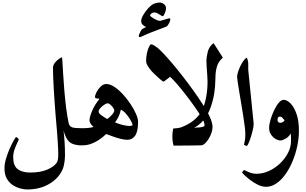

<svg xmlns="http://www.w3.org/2000/svg" viewBox="-20 -1140 2398 1506"><path d="M653.8 -68.8Q653.8 -32.2 644.8 -16.1Q635.7 0 621.1 0Q557.6 0 527.1 -24.4Q496.6 -48.8 478.5 -115.2Q489.7 -21.5 489.7 71.3Q489.7 77.6 489.5 86.9Q489.3 96.2 488.3 106.4Q486.8 127.4 482.4 150.1Q478 172.9 470.7 189.5Q439.5 259.8 365.5 303Q291.5 346.2 192.4 346.2Q173.8 346.2 144.3 339.4Q114.7 332.5 85.2 314.9Q55.7 297.4 35.4 264.4Q15.1 231.4 15.1 179.7Q15.1 144 27.8 102.1Q40.5 60.1 57.6 22Q74.7 -16.1 88.9 -40.3Q103 -64.5 106.4 -64.5Q110.4 -64.5 118.7 -57.4Q127 -50.3 127 -47.4Q127 -43 116.2 -21.2Q105.5 0.5 94.5 31Q83.5 61.5 83.5 92.8Q83.5 159.2 118.4 186.3Q153.3 213.4 217.8 213.4Q297.4 213.4 352.1 189.7Q406.7 166 426.8 133.3Q437 114.7 437 69.8Q437 37.6 432.6 -32.5Q428.2 -102.5 417 -225.6Q413.1 -272.5 409.2 -326.9Q405.3 -381.3 402.1 -434.8Q398.9 -488.3 397.2 -533Q395.5 -577.6 395.5 -604.5Q395.5 -629.9 411.6 -649.2Q427.7 -668.5 445.3 -679.7Q462.9 -690.9 466.8 -690.9Q467.8 -690.9 469.7 -655.8Q471.7 -620.6 475.1 -563Q478.5 -505.4 484.1 -436.8Q489.7 -368.2 498 -300Q506.3 -231.9 518.1 -176.8Q523.9 -148.4 545.4 -141.4Q566.9 -134.3 621.1 -134.3Q635.7 -134.3 644.8 -124Q653.8 -113.8 653.8 -68.8Z M602.1 0Q585.4 0 577.6 -12.7Q569.8 -25.4 567.6 -41.5Q565.4 -57.6 565.4 -67.4Q565.4 -77.6 567.6 -93.5Q569.8 -109.4 577.6 -121.8Q585.4 -134.3 602.1 -134.3H625.5Q655.8 -134.3 678.5 -137.2Q701.2 -140.1 713.9 -144.5Q698.2 -156.7 690.2 -170.9Q682.1 -185.1 682.1 -195.8Q682.1 -221.7 702.4 -270Q722.7 -318.4 760.3 -364.3Q752 -367.7 742.7 -367.7Q732.9 -367.7 729 -371.6Q725.1 -375.5 725.1 -378.9Q725.1 -393.1 737.3 -417.2Q749.5 -441.4 769.8 -461.2Q790 -481 813.5 -481Q843.3 -481 877.4 -458.5Q911.6 -436 944.3 -400.1Q977.1 -364.3 1003.9 -323.7Q1030.8 -283.2 1046.9 -246.3Q1063 -209.5 1063 -185.5Q1063 -108.9 1040.3 -76.2Q1017.6 -43.5 979.5 -43.5Q954.6 -43.5 924.6 -51.3Q894.5 -59.1 865.5 -69.6Q836.4 -80.1 813 -88.9Q806.6 -83 790.3 -68.8Q773.9 -54.7 749 -38.6Q724.1 -22.5 692.9 -11.2Q661.6 0 625.5 0ZM821.3 -206.5Q839.4 -219.2 857.9 -239.7Q876.5 -260.3 876.5 -273.9Q876.5 -282.2 867.2 -295.4Q857.9 -308.6 845.9 -319.1Q834 -329.6 825.2 -329.6Q814.5 -329.6 797.4 -318.4Q780.3 -307.1 766.8 -292.2Q753.4 -277.3 753.4 -265.1Q753.4 -251.5 776.9 -234.6Q800.3 -217.8 821.3 -206.5ZM1000 -151.9Q1002.4 -151.9 1011 -154.1Q1019.5 -156.2 1020 -161.6Q1016.1 -177.2 1001.7 -201.7Q987.3 -226.1 967.8 -248.5Q948.2 -271 927.7 -279.8Q921.4 -248 910.2 -225.3Q898.9 -202.6 882.3 -179.7Q888.2 -177.2 907.2 -170.4Q926.3 -163.6 951.4 -157.7Q976.6 -151.9 1000 -151.9Z M1315.9 -985.8Q1315.9 -980 1310.5 -967.5Q1305.2 -955.1 1297.9 -944.1Q1290.5 -933.1 1284.7 -931.2Q1279.3 -929.2 1258.5 -921.1Q1237.8 -913.1 1212.6 -903.6Q1187.5 -894 1168 -886.7Q1133.8 -873.5 1108.6 -861.3Q1083.5 -849.1 1078.1 -849.1Q1068.8 -849.1 1068.8 -858.4Q1068.8 -863.3 1073.2 -873.8Q1077.6 -884.3 1082.5 -894Q1087.4 -903.8 1089.4 -906.2Q1093.8 -911.1 1107.4 -918.7Q1121.1 -926.3 1126.5 -928.2Q1115.7 -931.6 1101.6 -943.6Q1087.4 -955.6 1087.4 -975.1Q1087.4 -991.7 1098.1 -1012.2Q1108.9 -1032.7 1123.3 -1051.8Q1137.7 -1070.8 1148.4 -1081.5Q1175.8 -1108.9 1197.8 -1114.5Q1219.7 -1120.1 1233.9 -1120.1Q1249.5 -1120.1 1265.9 -1107.9Q1282.2 -1095.7 1282.2 -1075.7Q1282.2 -1063.5 1277.3 -1048.6Q1272.5 -1033.7 1266.4 -1023.2Q1260.3 -1012.7 1255.9 -1012.7Q1252 -1012.7 1240.7 -1020.3Q1229.5 -1027.8 1216.1 -1035.2Q1202.6 -1042.5 1191.4 -1042.5Q1177.2 -1042.5 1167.2 -1034.2Q1157.2 -1025.9 1157.2 -1017.6Q1157.2 -1014.6 1170.9 -1004.6Q1184.6 -994.6 1203.1 -985.6Q1221.7 -976.6 1235.4 -976.1Q1247.1 -979 1263.2 -983.9Q1279.3 -988.8 1292.5 -992.7Q1305.7 -996.6 1308.1 -996.6Q1315.9 -996.6 1315.9 -985.8Z M1647 -143.6Q1647 -122.6 1638.7 -97.9Q1630.4 -73.2 1616.7 -51Q1603 -28.8 1587.2 -14.4Q1571.3 0 1556.2 0L1454.1 1.5Q1439.5 2 1429.2 -20Q1418.9 -42 1418.9 -82Q1418.9 -103.5 1428.5 -120.1Q1438 -136.7 1450.2 -136.7Q1506.8 -136.7 1545.7 -140.9Q1584.5 -145 1584.5 -155.8Q1584.5 -183.6 1556.6 -227.5Q1535.6 -262.2 1503.2 -307.9Q1470.7 -353.5 1434.8 -399.7Q1398.9 -445.8 1366.7 -482.9Q1334.5 -520 1313.5 -537.6Q1311 -535.2 1299.3 -525.9Q1287.6 -516.6 1276.1 -508.3Q1264.6 -500 1262.2 -500Q1258.8 -500 1246.6 -509.8Q1234.4 -519.5 1218.8 -533.7Q1203.1 -547.9 1189.5 -561.3Q1175.8 -574.7 1168.9 -582Q1153.3 -600.1 1139.6 -621.8Q1126 -643.6 1126 -663.1Q1126 -696.3 1133.1 -725.8Q1140.1 -755.4 1149.4 -773.9Q1158.7 -792.5 1165 -792.5Q1173.3 -792.5 1186.3 -784.9Q1199.2 -777.3 1210.9 -768.6Q1222.7 -759.8 1226.1 -756.3Q1255.9 -728.5 1293.7 -686Q1331.5 -643.6 1372.8 -592.5Q1414.1 -541.5 1454.8 -487.1Q1495.6 -432.6 1531.5 -380.1Q1567.4 -327.6 1593.8 -283.7Q1618.2 -243.2 1632.6 -207Q1647 -170.9 1647 -143.6ZM1728 -688Q1710.9 -673.8 1697.5 -653.1Q1684.1 -632.3 1676.5 -597.7Q1668.9 -563 1668.9 -506.8Q1668.9 -459 1659.2 -401.1Q1649.4 -343.3 1628.9 -289.1Q1608.4 -234.9 1575.7 -196.8Q1542 -156.2 1494.1 -133.3Q1504.4 -131.3 1514.2 -117.2Q1523.9 -103 1523.9 -65.4Q1523.9 -28.3 1513.2 -15.1Q1502.4 -2 1491.7 0Q1489.7 0.5 1469.7 1Q1449.7 1.5 1423.3 1.7Q1397 2 1373.8 2.2Q1350.6 2.4 1342.3 2.4Q1340.3 2.4 1336.2 -20.3Q1332 -43 1332 -71.3Q1332 -91.3 1335 -108.9Q1337.9 -126.5 1338.4 -131.8Q1357.9 -132.8 1374.8 -135.3Q1391.6 -137.7 1405.3 -143.1Q1448.2 -159.7 1483.9 -184.3Q1519.5 -209 1546.4 -245.1Q1575.7 -284.7 1591.8 -353.5Q1607.9 -422.4 1607.9 -500Q1607.9 -518.1 1605.7 -549.3Q1603.5 -580.6 1601.3 -611.1Q1599.1 -641.6 1599.1 -657.2Q1599.1 -691.9 1609.6 -733.6Q1620.1 -775.4 1655.3 -801.8Z M1969.7 -170.4Q1969.7 -150.9 1963.1 -121.6Q1956.5 -92.3 1947 -63.5Q1937.5 -34.7 1929 -15.4Q1920.4 3.9 1916 3.9Q1909.7 3.9 1901.9 0.5Q1894 -2.9 1894 -7.3Q1894 -11.2 1899.2 -29.5Q1904.3 -47.9 1904.3 -91.3Q1904.3 -110.4 1899.7 -147.5Q1895 -184.6 1887.7 -231.7Q1880.4 -278.8 1872.1 -328.1Q1863.8 -377.4 1856.4 -421.4Q1849.1 -465.3 1844.5 -496.1Q1839.8 -526.9 1839.8 -536.1Q1839.8 -556.2 1850.6 -586.7Q1861.3 -617.2 1878.4 -645.8Q1895.5 -674.3 1914.6 -688.5Q1921.4 -678.2 1924.3 -664.1Q1927.2 -649.9 1927.2 -640.1V-591.8Z M2324.7 -115.2Q2324.7 -56.6 2311.8 5.1Q2298.8 66.9 2275.1 124Q2251.5 181.2 2219.2 226.6Q2187 272 2148.2 298.6Q2109.4 325.2 2066.4 325.2Q2035.6 325.2 2002.9 309.1Q1970.2 293 1942.1 271.5Q1914.1 250 1896.7 232.9Q1879.4 215.8 1879.4 213.9Q1879.4 210.9 1886 202.1Q1892.6 193.4 1895 193.4Q1897.5 193.4 1911.1 200.7Q1924.8 208 1946 215.6Q1967.3 223.1 1991.7 223.1Q2041.5 223.1 2089.8 200.9Q2138.2 178.7 2177.2 141.4Q2216.3 104 2239.5 58.3Q2262.7 12.7 2262.7 -33.7Q2262.7 -49.8 2262.5 -64.7Q2262.2 -79.6 2260.3 -93.8Q2245.1 -65.9 2219.7 -52Q2194.3 -38.1 2179.2 -38.1Q2162.1 -38.1 2141.4 -50.3Q2120.6 -62.5 2105.7 -84.7Q2090.8 -106.9 2090.8 -136.7Q2090.8 -162.1 2101.3 -199Q2111.8 -235.8 2128.7 -272Q2145.5 -308.1 2165.5 -332.5Q2185.5 -356.9 2204.6 -356.9Q2231 -356.9 2258.8 -328.9Q2286.6 -300.8 2305.7 -246.8Q2324.7 -192.9 2324.7 -115.2ZM2211.9 -196.8Q2205.6 -205.1 2196 -215.3Q2186.5 -225.6 2174.8 -225.6Q2156.7 -225.6 2156.7 -197.3Q2156.7 -189.5 2162.4 -183.1Q2168 -176.8 2177.2 -176.8Q2189.9 -176.8 2199.2 -182.9Q2208.5 -189 2211.9 -196.8Z"/></svg>

Font: Scheherazade New
Style: Bold
Weight: 700
Designer: SIL International
Foundry: SIL International
Version: Version 4.000